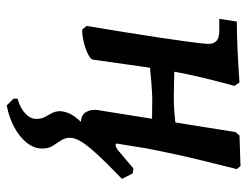

<svg xmlns="http://www.w3.org/2000/svg" viewBox="-102 -400 734 570"><g transform="rotate(90 265.0 -115.0)"><path d="M68 8 57 -5Q66 -59 75 -114.5Q84 -170 91.5 -220.5Q99 -271 104 -308Q109 -345 110 -361Q112 -379 103 -389Q94 -399 72 -399H36L44 -451Q73 -451 122 -453Q171 -455 225 -459L235 -444Q221 -393 210 -347Q199 -301 191.5 -258Q184 -215 178 -172L157 -24Q157 -18 142 -10Q127 -2 106.5 3Q86 8 68 8ZM141 -189 153 -266Q181 -266 212.5 -265Q244 -264 266 -264Q286 -264 303 -265Q320 -266 337.5 -268Q355 -270 379 -273L369 -199L268 -200Q259 -200 221.5 -197Q184 -194 141 -189ZM495 -142 511 -110Q465 -70 437 -46Q409 -22 392 -9Q375 4 364.5 8Q354 12 345 12Q306 12 306 -33L372 -447L382 -459L473 -462L482 -451Q467 -391 456 -346Q445 -301 436.5 -261.5Q428 -222 420 -180Q419 -173 417.5 -164Q416 -155 413.5 -139Q411 -123 406 -94L410 -91Q417 -91 428.5 -100.5Q440 -110 480 -144ZM273 200Q301 192 317 177Q333 162 333 144Q333 130 327.5 119.5Q322 109 316 98Q310 87 310 73Q311 60 316.5 47Q322 34 336.5 17.5Q351 1 374 -22.5Q397 -46 432 -77L511 -110Q460 -61 434 -32Q408 -3 398.5 14Q389 31 389 44Q389 59 397 71Q405 83 413 95.5Q421 108 421 127Q421 150 404.5 171.5Q388 193 359 209Q330 225 293 232L273 212Z"/></g></svg>

Font: Alegreya SemiBold
Style: Italic
Weight: 600
Italic angle: -7°
Designer: Juan Pablo del Peral
Foundry: Huerta Tipografica
Version: Version 2.009